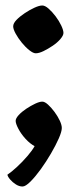

<svg xmlns="http://www.w3.org/2000/svg" viewBox="-20 -533 281 699"><path d="M62 146Q50 146 38 138.5Q26 131 17 120.5Q8 110 7 103Q22 93 42 74.5Q62 56 80 35Q98 14 106 -1Q89 -10 73 -27.5Q57 -45 47 -64Q37 -83 37 -93Q37 -102 48 -114Q59 -126 75.5 -137Q92 -148 108 -155.5Q124 -163 134 -163Q143 -163 155 -152Q167 -141 178.5 -125.5Q190 -110 197.5 -94Q205 -78 205 -67Q205 -54 194 -29Q183 -4 165.5 26Q148 56 128.5 83Q109 110 91 128Q73 146 62 146ZM110 -339Q101 -339 87 -350Q73 -361 59.5 -377.5Q46 -394 37 -410.5Q28 -427 28 -437Q28 -448 40 -460.5Q52 -473 70 -485Q88 -497 105.5 -505Q123 -513 134 -513Q144 -513 157 -501.5Q170 -490 182.5 -473.5Q195 -457 203 -440Q211 -423 211 -413Q211 -404 200 -391Q189 -378 172 -366.5Q155 -355 138.5 -347Q122 -339 110 -339Z"/></svg>

Font: Texturina 12pt
Style: Bold
Weight: 700
Designer: Guillermo Torres Carreño
Foundry: Omnibus-Type
Version: Version 1.002